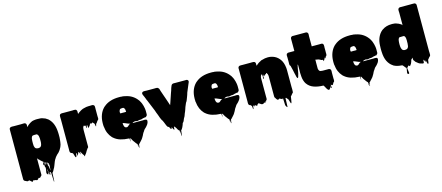

<svg xmlns="http://www.w3.org/2000/svg" viewBox="-61 -1430 5620 2442"><g transform="rotate(-15 2749.0 -209.0)"><path d="M630 -244Q630 -237 630 -231Q630 -225 629 -220Q628 -207 627 -194.5Q626 -182 624 -170Q622 -155 618.5 -140Q615 -125 608 -111L600 -96Q590 -75 573 -56Q572 -54 568 -50Q564 -45 558 -40.5Q552 -36 547 -31Q541 -24 535.5 -18.5Q530 -13 525 -6Q525 -6 524.5 -5.5Q524 -5 523 -5L514 10Q502 25 492 49.5Q482 74 473 99Q464 124 453 139Q452 140 451.5 142.5Q451 145 449 147Q449 147 449 147.5Q449 148 448 148Q448 149 446 153Q443 158 440.5 163Q438 168 433 173Q432 176 429 177L426 180Q424 202 423.5 234.5Q423 267 421 290Q421 291 418.5 292.5Q416 294 416 293Q413 270 413 235.5Q413 201 411 179Q408 177 408 175Q407 174 407 170.5Q407 167 407 166Q407 163 408 161Q407 163 402 165Q401 165 400.5 164.5Q400 164 399 164Q397 163 395 161Q396 174 397.5 186Q399 198 391 194Q381 189 385 174Q389 159 387 147Q386 147 384.5 146Q383 145 384 145Q384 144 383.5 143.5Q383 143 383 143Q384 153 384.5 161.5Q385 170 379 167Q376 165 374 162Q376 175 373.5 181.5Q371 188 363 183Q351 174 351.5 158.5Q352 143 356.5 125Q361 107 360 92Q358 90 356 86Q355 85 355 84Q353 78 353 72Q353 61 356 52Q358 43 359 34.5Q360 26 359 19Q357 17 355 16Q354 16 353 14Q352 12 353 14H351V25Q351 27 351.5 30Q352 33 352 36Q353 40 353.5 44.5Q354 49 354 57Q353 63 350.5 61Q348 59 345 57Q344 57 344 56.5Q344 56 344 56Q340 50 341 41.5Q342 33 343 26Q344 21 344.5 16.5Q345 12 344 8Q344 7 343.5 7Q343 7 343 6L336 3L335 2Q334 2 334 1.5Q334 1 333 1Q327 -3 323 -9Q320 -11 317 -13.5Q314 -16 312 -19Q310 -23 308 -24.5Q306 -26 304 -27Q302 -29 299 -31.5Q296 -34 294 -37Q292 -39 290 -41.5Q288 -44 286 -47Q284 -49 283 -50Q281 -53 283 -50.5Q285 -48 284 -42V151Q284 156 284.5 161.5Q285 167 283 172Q283 172 281 176Q280 177 280 177.5Q280 178 279 179Q277 182 271 186Q268 190 264 194.5Q260 199 254 200Q250 201 246.5 199.5Q243 198 240 197Q236 201 233 205.5Q230 210 226 214Q216 223 206.5 218Q197 213 186 212H178Q177 212 176 213Q175 214 174 213Q173 210 173 205L165 213Q164 214 162 215Q160 216 158 218Q157 219 155.5 222.5Q154 226 151 226Q147 226 145.5 222.5Q144 219 142 218Q142 218 142 217.5Q142 217 141 217Q139 216 135 212L128 206L125 203Q125 203 125 202.5Q125 202 124 202Q120 198 118 197L108 198Q107 199 103 201Q97 204 91 201Q90 202 89 201Q88 200 86 200Q86 200 74.5 194Q63 188 63 189Q59 187 56 185Q45 177 45 163V-493Q45 -499 46.5 -502Q48 -505 50 -509Q59 -520 71 -520Q74 -520 77 -520.5Q80 -521 83 -521Q89 -521 94.5 -520.5Q100 -520 105 -520H198Q206 -520 214.5 -520.5Q223 -521 231 -521Q235 -521 239 -521Q243 -521 247 -520Q248 -520 249 -519.5Q250 -519 251 -519Q260 -516 265 -507Q267 -503 268 -500Q269 -497 269 -486V-463Q271 -465 271 -466Q272 -466 272 -466.5Q272 -467 272 -467L273 -468Q277 -472 278 -474Q277 -473 282 -478.5Q287 -484 289 -485Q292 -487 294.5 -489.5Q297 -492 299 -493Q307 -499 314.5 -504Q322 -509 330 -513Q332 -515 334 -515Q346 -522 360.5 -525Q375 -528 389 -529Q396 -529 400 -530H416Q439 -531 459 -528.5Q479 -526 489 -521Q505 -517 518.5 -510.5Q532 -504 541 -496L550 -490Q554 -487 557.5 -484Q561 -481 564 -477Q592 -449 609 -405.5Q626 -362 629 -299Q630 -285 630 -274Q630 -263 630 -249ZM285 -210Q287 -201 290.5 -192.5Q294 -184 301 -178Q311 -171 325 -170Q327 -169 330 -169Q333 -169 335 -169L343 -170Q347 -171 350.5 -171.5Q354 -172 357 -173L362 -176Q373 -184 377 -195Q382 -207 384 -227Q385 -232 385 -237Q385 -242 385 -246V-275Q385 -280 384.5 -286Q384 -292 383 -298Q383 -303 382 -306Q381 -318 376 -327Q371 -337 365 -342Q361 -345 357.5 -345Q354 -345 349 -345Q341 -345 332 -345Q323 -345 315 -344Q312 -343 308 -342.5Q304 -342 301 -340Q294 -333 290.5 -324Q287 -315 285 -305Q285 -301 284.5 -296.5Q284 -292 284 -288Q283 -283 283 -277.5Q283 -272 283 -267Q282 -256 282.5 -245Q283 -234 284 -219V-214Q285 -213 285 -210ZM371 65Q372 63 372 60.5Q372 58 373 56Q374 50 374.5 44.5Q375 39 375 33Q375 29 375 29Q375 29 372 28Q372 28 371 27Q370 26 368 24H367V33Q367 38 367.5 43.5Q368 49 369 54Q370 56 370 59Q370 62 371 65ZM383 33V42L385 62Q386 57 386.5 53.5Q387 50 387 43V35Q385 33 383 33ZM397 42Q401 50 401 62Q401 65 401 68Q401 71 400 74V75Q402 91 405 108Q408 125 409 142V148Q410 145 410 142.5Q410 140 411 138Q411 136 411.5 132Q412 128 412 128Q415 105 415.5 80.5Q416 56 403 42Q400 38 398 38Q397 39 397 41H396Q396 41 396 40.5Q396 40 395 39Q392 35 391 35Q390 36 390.5 40.5Q391 45 391 46Q392 54 393.5 62Q395 70 396 78L398 89Q399 86 399 83Q399 80 400 77V76Q397 59 396.5 52.5Q396 46 397 42ZM373 152Q374 145 375 138Q376 131 375 125Q374 125 372.5 124Q371 123 372 123Q371 122 371 121.5Q371 121 370 120Q369 119 369 117.5Q369 116 368 115Q369 124 370.5 133.5Q372 143 373 152Z M1166 -369Q1166 -363 1166.5 -357Q1167 -351 1167 -344Q1167 -340 1167 -336Q1167 -332 1165 -328Q1162 -320 1155 -315Q1155 -315 1154.5 -315Q1154 -315 1154 -314Q1153 -314 1152.5 -313.5Q1152 -313 1151 -313Q1146 -306 1142 -299Q1138 -292 1133 -286Q1132 -285 1131 -283.5Q1130 -282 1128 -281Q1127 -281 1126 -280Q1126 -280 1125.5 -279.5Q1125 -279 1124 -279Q1123 -278 1121 -265Q1119 -252 1116 -248Q1115 -247 1112 -249Q1109 -255 1109 -262Q1108 -267 1107.5 -273Q1107 -279 1105 -285L1099 -291Q1097 -293 1092.5 -298Q1088 -303 1083 -307L1082 -308Q1081 -308 1081 -307.5Q1081 -307 1080 -307Q1078 -305 1075.5 -301.5Q1073 -298 1069 -297Q1064 -296 1061 -301Q1060 -300 1056 -300Q1052 -300 1050 -301L1045 -289Q1042 -282 1038.5 -277Q1035 -272 1030 -267Q1027 -264 1024 -260.5Q1021 -257 1018 -255Q1014 -251 1014 -253Q1012 -265 1012.5 -272.5Q1013 -280 1010 -293Q1008 -292 1006 -290Q1002 -288 1002 -287Q1000 -280 999.5 -272Q999 -264 997 -257Q996 -256 994.5 -257Q993 -258 992 -259Q991 -267 990.5 -274Q990 -281 988 -288Q988 -290 986.5 -290.5Q985 -291 984 -292Q984 -292 983 -293Q982 -294 980 -295Q980 -290 978 -288Q978 -288 973 -293H971Q970 -293 969.5 -294.5Q969 -296 968 -297Q967 -296 966 -295.5Q965 -295 964 -294Q962 -291 960 -288Q958 -285 956 -282Q955 -281 955 -279.5Q955 -278 954 -276Q951 -267 950.5 -257Q950 -247 950 -237V-39Q950 -34 950.5 -28.5Q951 -23 949 -18Q949 -17 948.5 -16.5Q948 -16 948 -15Q948 -15 946 -13Q942 -7 939 -5Q941 -7 937 -3.5Q933 0 932 2Q932 3 931 4Q930 6 929.5 9Q929 12 926 11Q926 11 926 11.5Q926 12 925 12Q923 16 923 17Q921 19 919.5 22Q918 25 916 28Q908 42 905.5 46.5Q903 51 894 62Q893 63 891.5 64.5Q890 66 888 68Q887 69 884 76Q881 83 879 84Q878 85 875 80Q874 77 874 73.5Q874 70 872 67L866 60Q862 56 859 50Q853 42 849 33Q845 24 840 15Q840 14 839.5 14Q839 14 839 13Q836 10 836 12Q834 20 834.5 29Q835 38 832 46Q831 49 830 43Q829 37 828 34L820 11V10Q817 13 816 13Q814 13 812 11Q809 18 806.5 25Q804 32 800 40Q799 41 798.5 43.5Q798 46 796 48Q795 49 794 52.5Q793 56 792 54Q789 38 791 33.5Q793 29 785 16Q782 18 780 22Q779 29 778.5 37Q778 45 776 53Q776 54 773.5 59.5Q771 65 768 66Q763 67 760 59Q757 51 756 49Q752 40 750.5 30.5Q749 21 745 13Q743 11 741 9Q739 7 737 5Q734 3 734 1Q732 0 728 0Q727 0 726.5 -0.5Q726 -1 724 -1Q716 -4 711 -11Q709 -13 707 -19Q705 -26 705.5 -35Q706 -44 706 -51V-411Q706 -426 706 -444.5Q706 -463 705 -482Q705 -487 705.5 -492.5Q706 -498 707 -502Q710 -511 718 -516Q723 -518 726 -519Q729 -520 735 -520Q742 -521 749 -520.5Q756 -520 762 -520H878Q886 -520 895 -521Q904 -522 912 -520Q915 -520 917 -519Q927 -516 930 -508Q935 -501 935 -493V-458L941 -464Q943 -465 944 -466Q945 -467 945 -467Q947 -469 955.5 -475Q964 -481 968 -483Q974 -488 980.5 -491.5Q987 -495 993 -498Q1001 -503 1010.5 -506Q1020 -509 1030 -511Q1059 -520 1091 -520H1108Q1113 -520 1119 -520.5Q1125 -521 1131 -521Q1138 -521 1144.5 -520Q1151 -519 1155 -515Q1161 -511 1164 -504Q1166 -498 1166 -494V-489Q1167 -482 1166.5 -475.5Q1166 -469 1166 -463Z M1581 137Q1580 142 1580 153Q1580 164 1577 159Q1573 151 1575.5 140.5Q1578 130 1573 122Q1571 118 1571 126.5Q1571 135 1571 143Q1571 151 1569 148Q1565 138 1566.5 127.5Q1568 117 1566 107Q1561 103 1556.5 98Q1552 93 1549 89Q1545 84 1542 79.5Q1539 75 1536 71Q1528 63 1521 51L1509 30Q1509 29 1506 23.5Q1503 18 1501 16Q1499 14 1497 13Q1493 13 1493 16Q1492 26 1492 35.5Q1492 45 1490 55Q1490 57 1489 52Q1488 47 1488 44Q1487 36 1486.5 27Q1486 18 1485 10H1479Q1419 8 1370 -7Q1321 -22 1286 -53L1280 -58L1273 -65Q1247 -93 1230.5 -131Q1214 -169 1209 -221Q1208 -221 1208 -223Q1207 -225 1207 -233Q1207 -234 1207.5 -235Q1208 -236 1208 -237Q1207 -242 1207 -247.5Q1207 -253 1207 -259V-266Q1208 -326 1226 -373Q1244 -420 1276 -453Q1278 -454 1278.5 -455Q1279 -456 1280 -457Q1281 -458 1284 -460.5Q1287 -463 1287 -463Q1290 -466 1292 -467Q1366 -530 1492 -530H1513Q1517 -530 1518 -529Q1527 -529 1531 -528Q1545 -529 1552 -526Q1557 -525 1562 -524.5Q1567 -524 1572 -522Q1624 -512 1662 -487.5Q1700 -463 1725 -429Q1730 -425 1733 -419Q1736 -413 1739 -408L1747 -394Q1748 -391 1749.5 -388.5Q1751 -386 1752 -383Q1754 -380 1755 -377Q1756 -374 1757 -371Q1762 -357 1766.5 -342Q1771 -327 1773 -312Q1773 -308 1774 -306Q1776 -298 1776 -290Q1776 -282 1777 -274V-228Q1777 -214 1765 -205Q1762 -203 1758 -199Q1756 -194 1754 -194Q1754 -194 1750 -198Q1748 -198 1744 -197Q1740 -196 1738 -195Q1734 -194 1731 -193.5Q1728 -193 1724 -193Q1716 -192 1709 -189Q1702 -186 1694 -184Q1688 -183 1681 -183Q1674 -183 1667 -183Q1658 -182 1650.5 -179Q1643 -176 1635 -177Q1629 -178 1623 -179.5Q1617 -181 1610 -182Q1606 -181 1602.5 -180Q1599 -179 1595 -178Q1592 -177 1589 -177Q1586 -177 1583 -175Q1580 -173 1574 -167H1711Q1715 -167 1719.5 -167.5Q1724 -168 1729 -168H1734Q1740 -168 1748 -166Q1750 -166 1751 -165.5Q1752 -165 1753 -165Q1760 -162 1763 -154Q1765 -148 1764 -144Q1764 -137 1761 -128L1758 -120Q1752 -104 1742 -93Q1738 -88 1734 -83Q1730 -78 1725 -73Q1721 -69 1717 -65Q1713 -61 1708 -57L1702 -51Q1697 -46 1693.5 -39.5Q1690 -33 1686 -27Q1683 -24 1682 -22Q1684 -24 1682 -20Q1680 -16 1678 -18Q1676 -13 1673.5 -9Q1671 -5 1667 3Q1665 8 1662.5 12.5Q1660 17 1658 22Q1652 33 1647 40Q1646 43 1644.5 45.5Q1643 48 1641 50L1637 56Q1636 57 1635 59Q1634 61 1632 63Q1626 70 1620 76.5Q1614 83 1608 90L1601 97Q1599 100 1596.5 103Q1594 106 1591 108Q1587 112 1585 112Q1584 118 1583.5 124.5Q1583 131 1581 137ZM1456 -326H1461Q1474 -326 1487 -326.5Q1500 -327 1513 -326L1532 -327V-339Q1531 -340 1531 -341Q1531 -345 1530.5 -350Q1530 -355 1529 -359L1523 -373Q1522 -374 1522 -374.5Q1522 -375 1521 -376Q1516 -383 1510 -385Q1510 -386 1507 -386H1506Q1499 -386 1492 -385.5Q1485 -385 1478 -384Q1476 -383 1472.5 -382.5Q1469 -382 1466 -380Q1465 -379 1465 -378.5Q1465 -378 1464 -377Q1462 -375 1461 -372Q1460 -369 1458 -367Q1452 -351 1452.5 -344Q1453 -337 1456 -326ZM1483 -136Q1485 -135 1495 -135Q1501 -137 1506.5 -141Q1512 -145 1516 -149L1525 -158Q1533 -164 1537 -165Q1541 -166 1546 -167Q1539 -169 1532.5 -171Q1526 -173 1519 -175Q1508 -179 1497.5 -184Q1487 -189 1476 -193L1456 -199Q1454 -201 1452 -201V-196Q1452 -195 1452.5 -187.5Q1453 -180 1453 -178Q1454 -167 1458.5 -156.5Q1463 -146 1471 -140L1479 -137Q1480 -136 1483 -136Z M2381 -520Q2389 -519 2395.5 -511.5Q2402 -504 2401 -496Q2401 -492 2400 -488Q2397 -478 2391 -467Q2388 -458 2383 -448L2347 -362Q2343 -348 2338.5 -334Q2334 -320 2329 -308Q2321 -286 2313.5 -268Q2306 -250 2298 -242L2276 -190Q2272 -178 2268.5 -167Q2265 -156 2261 -146Q2258 -138 2255 -130.5Q2252 -123 2249 -118Q2235 -73 2221 -55Q2221 -54 2220.5 -54Q2220 -54 2220 -53Q2217 -44 2212 -34Q2211 -31 2210 -28Q2209 -25 2207 -22Q2203 -14 2198 -9Q2199 -10 2196 -7.5Q2193 -5 2192 -4Q2189 1 2187.5 7Q2186 13 2184 19Q2183 23 2180.5 27.5Q2178 32 2176 37Q2175 40 2174 43Q2173 46 2171 49Q2165 62 2158 71Q2157 72 2155 74Q2153 76 2151 78Q2151 78 2150.5 78Q2150 78 2150 79Q2149 79 2149 79.5Q2149 80 2148 80Q2146 90 2145.5 100Q2145 110 2143 120Q2142 127 2141.5 133.5Q2141 140 2139 147Q2138 149 2136.5 153Q2135 157 2135 155Q2133 140 2133.5 124.5Q2134 109 2131 94Q2120 83 2121 82.5Q2122 82 2127 85.5Q2132 89 2134 89Q2136 89 2125 79Q2122 77 2120 74Q2118 74 2118 73L2107 59Q2105 55 2102.5 50.5Q2100 46 2098 42Q2094 35 2089 28.5Q2084 22 2079 17Q2078 16 2075 13Q2072 10 2071 10Q2069 20 2069 30.5Q2069 41 2067 51Q2067 52 2065.5 51.5Q2064 51 2063 50Q2059 48 2056 42.5Q2053 37 2051 33Q2048 28 2045.5 21.5Q2043 15 2039 11Q2038 16 2038 24Q2038 32 2030 31Q2026 31 2022 25Q2018 20 2015 13.5Q2012 7 2010 0Q2009 0 2007.5 -0.5Q2006 -1 2005 -1Q1994 -4 1990 -11Q1986 -18 1983 -24Q1982 -24 1982 -24.5Q1982 -25 1982 -25L1979 -32Q1975 -42 1971 -52Q1967 -62 1963 -72L1954 -92Q1954 -93 1953.5 -93.5Q1953 -94 1953 -95Q1951 -98 1946 -105Q1944 -107 1943 -109Q1935 -124 1928.5 -140.5Q1922 -157 1917 -173Q1913 -180 1910 -192Q1905 -203 1899.5 -218Q1894 -233 1889 -249L1829 -395Q1826 -400 1823.5 -406Q1821 -412 1819 -418Q1818 -421 1817 -424Q1816 -427 1814 -431Q1813 -433 1812 -435.5Q1811 -438 1810 -441L1808 -446Q1806 -451 1804 -455.5Q1802 -460 1800 -464Q1797 -470 1794.5 -476.5Q1792 -483 1790 -489Q1789 -493 1789 -499Q1791 -511 1801 -517Q1802 -518 1805 -518Q1806 -519 1807.5 -519Q1809 -519 1810 -520Q1815 -521 1820.5 -521Q1826 -521 1831 -521Q1844 -520 1856.5 -520Q1869 -520 1882 -520H1958Q1964 -520 1970.5 -520.5Q1977 -521 1984 -520Q1988 -520 1991.5 -519Q1995 -518 1998 -517Q2002 -515 2007 -510Q2015 -503 2018 -491.5Q2021 -480 2024 -470Q2025 -469 2025 -467.5Q2025 -466 2026 -464L2033 -444Q2039 -426 2045.5 -407.5Q2052 -389 2058 -372L2082 -302L2085 -293L2089 -280L2094 -267V-264Q2095 -267 2096 -267Q2097 -268 2097 -270L2100 -278Q2101 -283 2103 -287Q2105 -291 2105 -292Q2112 -312 2118.5 -332.5Q2125 -353 2132 -372L2135 -381Q2140 -396 2145 -410.5Q2150 -425 2154 -435Q2156 -441 2158 -447Q2160 -453 2161 -458Q2163 -465 2165.5 -472Q2168 -479 2171 -486Q2174 -495 2178.5 -503.5Q2183 -512 2191 -516Q2200 -521 2211 -520.5Q2222 -520 2232 -520H2361Q2366 -520 2371.5 -520.5Q2377 -521 2381 -520Z M2791 137Q2790 142 2790 153Q2790 164 2787 159Q2783 151 2785.5 140.5Q2788 130 2783 122Q2781 118 2781 126.5Q2781 135 2781 143Q2781 151 2779 148Q2775 138 2776.5 127.5Q2778 117 2776 107Q2771 103 2766.5 98Q2762 93 2759 89Q2755 84 2752 79.5Q2749 75 2746 71Q2738 63 2731 51L2719 30Q2719 29 2716 23.5Q2713 18 2711 16Q2709 14 2707 13Q2703 13 2703 16Q2702 26 2702 35.5Q2702 45 2700 55Q2700 57 2699 52Q2698 47 2698 44Q2697 36 2696.5 27Q2696 18 2695 10H2689Q2629 8 2580 -7Q2531 -22 2496 -53L2490 -58L2483 -65Q2457 -93 2440.5 -131Q2424 -169 2419 -221Q2418 -221 2418 -223Q2417 -225 2417 -233Q2417 -234 2417.5 -235Q2418 -236 2418 -237Q2417 -242 2417 -247.5Q2417 -253 2417 -259V-266Q2418 -326 2436 -373Q2454 -420 2486 -453Q2488 -454 2488.5 -455Q2489 -456 2490 -457Q2491 -458 2494 -460.5Q2497 -463 2497 -463Q2500 -466 2502 -467Q2576 -530 2702 -530H2723Q2727 -530 2728 -529Q2737 -529 2741 -528Q2755 -529 2762 -526Q2767 -525 2772 -524.5Q2777 -524 2782 -522Q2834 -512 2872 -487.5Q2910 -463 2935 -429Q2940 -425 2943 -419Q2946 -413 2949 -408L2957 -394Q2958 -391 2959.5 -388.5Q2961 -386 2962 -383Q2964 -380 2965 -377Q2966 -374 2967 -371Q2972 -357 2976.5 -342Q2981 -327 2983 -312Q2983 -308 2984 -306Q2986 -298 2986 -290Q2986 -282 2987 -274V-228Q2987 -214 2975 -205Q2972 -203 2968 -199Q2966 -194 2964 -194Q2964 -194 2960 -198Q2958 -198 2954 -197Q2950 -196 2948 -195Q2944 -194 2941 -193.5Q2938 -193 2934 -193Q2926 -192 2919 -189Q2912 -186 2904 -184Q2898 -183 2891 -183Q2884 -183 2877 -183Q2868 -182 2860.5 -179Q2853 -176 2845 -177Q2839 -178 2833 -179.5Q2827 -181 2820 -182Q2816 -181 2812.5 -180Q2809 -179 2805 -178Q2802 -177 2799 -177Q2796 -177 2793 -175Q2790 -173 2784 -167H2921Q2925 -167 2929.5 -167.5Q2934 -168 2939 -168H2944Q2950 -168 2958 -166Q2960 -166 2961 -165.5Q2962 -165 2963 -165Q2970 -162 2973 -154Q2975 -148 2974 -144Q2974 -137 2971 -128L2968 -120Q2962 -104 2952 -93Q2948 -88 2944 -83Q2940 -78 2935 -73Q2931 -69 2927 -65Q2923 -61 2918 -57L2912 -51Q2907 -46 2903.5 -39.5Q2900 -33 2896 -27Q2893 -24 2892 -22Q2894 -24 2892 -20Q2890 -16 2888 -18Q2886 -13 2883.5 -9Q2881 -5 2877 3Q2875 8 2872.5 12.5Q2870 17 2868 22Q2862 33 2857 40Q2856 43 2854.5 45.5Q2853 48 2851 50L2847 56Q2846 57 2845 59Q2844 61 2842 63Q2836 70 2830 76.5Q2824 83 2818 90L2811 97Q2809 100 2806.5 103Q2804 106 2801 108Q2797 112 2795 112Q2794 118 2793.5 124.5Q2793 131 2791 137ZM2666 -326H2671Q2684 -326 2697 -326.5Q2710 -327 2723 -326L2742 -327V-339Q2741 -340 2741 -341Q2741 -345 2740.5 -350Q2740 -355 2739 -359L2733 -373Q2732 -374 2732 -374.5Q2732 -375 2731 -376Q2726 -383 2720 -385Q2720 -386 2717 -386H2716Q2709 -386 2702 -385.5Q2695 -385 2688 -384Q2686 -383 2682.5 -382.5Q2679 -382 2676 -380Q2675 -379 2675 -378.5Q2675 -378 2674 -377Q2672 -375 2671 -372Q2670 -369 2668 -367Q2662 -351 2662.5 -344Q2663 -337 2666 -326ZM2693 -136Q2695 -135 2705 -135Q2711 -137 2716.5 -141Q2722 -145 2726 -149L2735 -158Q2743 -164 2747 -165Q2751 -166 2756 -167Q2749 -169 2742.5 -171Q2736 -173 2729 -175Q2718 -179 2707.5 -184Q2697 -189 2686 -193L2666 -199Q2664 -201 2662 -201V-196Q2662 -195 2662.5 -187.5Q2663 -180 2663 -178Q2664 -167 2668.5 -156.5Q2673 -146 2681 -140L2689 -137Q2690 -136 2693 -136Z M3646 -87Q3646 -73 3647 -58Q3648 -43 3646 -29Q3646 -21 3645 -18Q3642 -10 3635 -5Q3635 -5 3634.5 -4.5Q3634 -4 3633 -4Q3633 -4 3632.5 -3.5Q3632 -3 3631 -3Q3630 -2 3627 4Q3624 10 3622 10Q3617 18 3611 23Q3610 24 3609 24.5Q3608 25 3607 26Q3603 44 3601.5 62.5Q3600 81 3595 99Q3593 107 3591 110Q3588 113 3587 112Q3586 112 3583 107Q3582 103 3579.5 95.5Q3577 88 3576 84Q3574 77 3572 70.5Q3570 64 3567 57Q3566 55 3565.5 52Q3565 49 3563 48Q3563 48 3561 47Q3559 46 3558 45Q3557 43 3555.5 42Q3554 41 3553 40Q3548 33 3549 33.5Q3550 34 3550 34Q3550 34 3543 27Q3542 28 3539 28Q3536 28 3535 29Q3534 51 3533.5 86.5Q3533 122 3531 145Q3531 147 3527.5 145Q3524 143 3524 143Q3520 139 3517 133.5Q3514 128 3512 124Q3511 121 3509.5 118.5Q3508 116 3508 114Q3506 91 3506 67Q3506 43 3504 21Q3502 19 3501 19Q3500 22 3500 25.5Q3500 29 3498 32Q3497 35 3493 31Q3488 29 3483.5 26.5Q3479 24 3474 22Q3470 20 3464.5 18.5Q3459 17 3456 14Q3452 22 3443.5 24Q3435 26 3428 20Q3422 15 3418.5 8Q3415 1 3409 -8Q3407 -10 3405 -12.5Q3403 -15 3402 -19Q3401 -23 3401 -32V-296Q3401 -303 3400 -307Q3398 -324 3388 -336Q3387 -338 3385.5 -339.5Q3384 -341 3382 -342Q3381 -343 3379 -343Q3377 -340 3376.5 -336.5Q3376 -333 3374 -330Q3369 -325 3368 -328Q3366 -332 3366 -333Q3363 -330 3359 -324Q3357 -318 3355 -316Q3354 -314 3353 -310Q3352 -306 3351 -308Q3349 -314 3348.5 -320Q3348 -326 3347 -333Q3347 -331 3346 -331Q3346 -329 3345 -329Q3344 -326 3341.5 -321Q3339 -316 3335 -314Q3333 -306 3336 -292.5Q3339 -279 3331 -281Q3322 -283 3325.5 -295.5Q3329 -308 3327 -318Q3326 -319 3326 -323V-328Q3326 -331 3326 -334.5Q3326 -338 3323 -339Q3323 -339 3320.5 -339.5Q3318 -340 3317 -340Q3305 -329 3302 -309Q3301 -304 3301 -298.5Q3301 -293 3301 -288V-48Q3301 -41 3301.5 -33Q3302 -25 3300 -18Q3299 -15 3297 -12Q3295 -9 3293 -7Q3292 -7 3292 -6.5Q3292 -6 3291 -6Q3291 -6 3289 -4Q3288 -1 3287.5 2Q3287 5 3285 8Q3285 9 3284 9.5Q3283 10 3282 9Q3281 8 3280.5 5.5Q3280 3 3279 2Q3277 4 3275 5Q3274 7 3274.5 10Q3275 13 3274 15Q3272 21 3270 23Q3269 24 3266 22Q3264 17 3266 18.5Q3268 20 3262 14Q3261 13 3261 12Q3258 14 3256 16.5Q3254 19 3251 21Q3250 22 3249 23.5Q3248 25 3243 27H3242Q3239 28 3233 28Q3229 28 3225.5 26.5Q3222 25 3218 24Q3213 21 3207.5 17Q3202 13 3199 11Q3192 7 3193 7Q3193 7 3191 6Q3189 7 3187 5.5Q3185 4 3183 4Q3182 5 3180.5 7Q3179 9 3177 11Q3176 12 3175 13Q3174 14 3172 15Q3171 15 3171 15.5Q3171 16 3171 16Q3170 16 3170 17Q3169 17 3168.5 17.5Q3168 18 3168 18Q3167 19 3166 24.5Q3165 30 3160 30Q3159 30 3155.5 27.5Q3152 25 3151 25Q3149 23 3148 23Q3144 21 3140.5 18Q3137 15 3135 12Q3135 11 3134.5 11Q3134 11 3134 10Q3133 14 3133 18Q3133 22 3131 26Q3131 27 3130 26.5Q3129 26 3128 27Q3124 27 3124 28Q3123 24 3122.5 20Q3122 16 3121 12Q3120 14 3116 18Q3115 19 3114 19.5Q3113 20 3112 21Q3111 28 3110.5 34.5Q3110 41 3108 49Q3107 51 3106.5 55.5Q3106 60 3104 59Q3100 57 3100.5 52.5Q3101 48 3100 45Q3099 37 3099 30.5Q3099 24 3097 17Q3095 15 3092.5 12Q3090 9 3088 6Q3086 4 3085 2Q3081 0 3079 0Q3078 0 3077.5 -0.5Q3077 -1 3075 -1Q3067 -4 3062 -11Q3060 -13 3058 -19Q3056 -26 3056.5 -35Q3057 -44 3057 -51V-484Q3056 -487 3056.5 -489.5Q3057 -492 3057 -495Q3058 -506 3066 -513Q3074 -520 3085 -520Q3093 -521 3101.5 -520.5Q3110 -520 3117 -520H3223Q3228 -520 3239 -520.5Q3250 -521 3259 -520Q3265 -520 3273 -516Q3282 -511 3285 -501Q3287 -495 3286.5 -488Q3286 -481 3286 -475L3288 -463L3294 -469Q3300 -475 3307 -480.5Q3314 -486 3321 -491L3330 -497H3331Q3341 -504 3351 -508Q3357 -514 3372 -517Q3374 -518 3377 -518Q3412 -530 3452 -530Q3498 -530 3539 -510.5Q3580 -491 3608.5 -449.5Q3637 -408 3644 -343Q3645 -339 3645 -335.5Q3645 -332 3645 -328Q3646 -321 3646 -314Q3646 -307 3646 -300Z M4189 -22V-20Q4188 -19 4188 -18Q4188 -17 4187.5 -17Q4187 -17 4187 -16Q4187 -15 4185 -13Q4183 -10 4180.5 -7.5Q4178 -5 4174 -3Q4170 3 4168.5 9Q4167 15 4162 20Q4155 26 4149 23.5Q4143 21 4139 14Q4135 14 4135 15Q4134 21 4136 31.5Q4138 42 4138 49.5Q4138 57 4131 56Q4121 54 4124 41.5Q4127 29 4127 19Q4123 31 4118.5 46Q4114 61 4104 69Q4097 74 4091 69Q4085 64 4080 60Q4072 50 4066 39Q4060 28 4055 16Q4055 17 4054.5 18.5Q4054 20 4054 21Q4053 18 4052.5 15Q4052 12 4050 8L4042 0H4041Q3973 -1 3919 -20Q3865 -39 3833 -84Q3829 -89 3825.5 -96Q3822 -103 3819 -109Q3817 -114 3815 -119.5Q3813 -125 3811 -130Q3807 -142 3804.5 -155.5Q3802 -169 3801 -182Q3798 -202 3798 -232Q3798 -262 3799 -285V-333L3795 -345L3787 -309Q3787 -307 3786 -306Q3781 -284 3777.5 -256.5Q3774 -229 3766 -207Q3765 -201 3763 -194.5Q3761 -188 3758 -183Q3756 -179 3756 -179Q3751 -174 3748 -179Q3745 -181 3743.5 -185.5Q3742 -190 3740 -194L3737 -206L3734 -221Q3731 -232 3728.5 -242.5Q3726 -253 3724 -264Q3721 -278 3718 -292Q3715 -306 3711 -320L3706 -341Q3706 -343 3705.5 -344Q3705 -345 3705 -346Q3705 -349 3703 -351Q3702 -352 3701 -353.5Q3700 -355 3698 -356Q3698 -356 3695 -361Q3695 -362 3694.5 -362.5Q3694 -363 3694 -364Q3694 -365 3693.5 -366Q3693 -367 3693 -368Q3692 -374 3692.5 -381Q3693 -388 3693 -395V-462Q3693 -471 3692 -482Q3691 -493 3694 -502Q3697 -512 3705 -515Q3710 -519 3714.5 -519.5Q3719 -520 3723 -520H3799V-683Q3799 -692 3806 -701Q3807 -703 3811 -705Q3814 -708 3818 -709Q3823 -711 3828 -710.5Q3833 -710 3838 -710H4001Q4012 -710 4019 -703Q4024 -700 4027 -691Q4029 -687 4029 -683.5Q4029 -680 4029 -675Q4029 -669 4028.5 -663Q4028 -657 4028 -651V-520H4036Q4043 -521 4050 -520.5Q4057 -520 4064 -520H4126Q4134 -520 4142.5 -520.5Q4151 -521 4159 -520Q4178 -517 4181 -497Q4183 -489 4182 -480Q4181 -471 4181 -463Q4181 -446 4181.5 -426.5Q4182 -407 4181 -389Q4182 -386 4182 -378Q4182 -369 4179 -363Q4178 -358 4174 -354Q4173 -353 4172 -352Q4171 -351 4170 -350Q4170 -350 4169.5 -349.5Q4169 -349 4168 -349Q4168 -349 4167.5 -348.5Q4167 -348 4166 -348Q4165 -346 4164.5 -344Q4164 -342 4163 -340Q4163 -336 4161 -332Q4161 -326 4158 -327Q4156 -327 4156 -332Q4156 -338 4154 -339Q4154 -341 4152 -339Q4152 -339 4150 -337Q4149 -336 4148 -334Q4147 -332 4146 -330Q4143 -325 4140.5 -319Q4138 -313 4134 -308Q4133 -307 4132.5 -306Q4132 -305 4130 -303Q4129 -302 4128 -300Q4127 -298 4126 -299Q4124 -304 4124 -309Q4124 -314 4122 -319Q4120 -318 4115 -318Q4109 -318 4103 -320Q4094 -323 4086.5 -328.5Q4079 -334 4071 -336Q4064 -338 4057.5 -339Q4051 -340 4044 -341Q4038 -341 4032 -344Q4033 -344 4030.5 -344.5Q4028 -345 4028 -345V-337Q4029 -333 4028.5 -323.5Q4028 -314 4028 -306V-235Q4028 -232 4028 -229Q4028 -226 4029 -223Q4030 -219 4031 -214.5Q4032 -210 4034 -206Q4041 -191 4054 -188Q4067 -185 4083 -185H4162Q4168 -185 4176 -181Q4185 -176 4188 -166Q4189 -164 4189 -161Q4191 -154 4190 -146.5Q4189 -139 4189 -132V-55Q4189 -48 4190 -39Q4191 -30 4189 -22Z M4616 137Q4615 142 4615 153Q4615 164 4612 159Q4608 151 4610.5 140.5Q4613 130 4608 122Q4606 118 4606 126.5Q4606 135 4606 143Q4606 151 4604 148Q4600 138 4601.5 127.5Q4603 117 4601 107Q4596 103 4591.5 98Q4587 93 4584 89Q4580 84 4577 79.5Q4574 75 4571 71Q4563 63 4556 51L4544 30Q4544 29 4541 23.5Q4538 18 4536 16Q4534 14 4532 13Q4528 13 4528 16Q4527 26 4527 35.5Q4527 45 4525 55Q4525 57 4524 52Q4523 47 4523 44Q4522 36 4521.5 27Q4521 18 4520 10H4514Q4454 8 4405 -7Q4356 -22 4321 -53L4315 -58L4308 -65Q4282 -93 4265.5 -131Q4249 -169 4244 -221Q4243 -221 4243 -223Q4242 -225 4242 -233Q4242 -234 4242.5 -235Q4243 -236 4243 -237Q4242 -242 4242 -247.5Q4242 -253 4242 -259V-266Q4243 -326 4261 -373Q4279 -420 4311 -453Q4313 -454 4313.5 -455Q4314 -456 4315 -457Q4316 -458 4319 -460.5Q4322 -463 4322 -463Q4325 -466 4327 -467Q4401 -530 4527 -530H4548Q4552 -530 4553 -529Q4562 -529 4566 -528Q4580 -529 4587 -526Q4592 -525 4597 -524.5Q4602 -524 4607 -522Q4659 -512 4697 -487.5Q4735 -463 4760 -429Q4765 -425 4768 -419Q4771 -413 4774 -408L4782 -394Q4783 -391 4784.5 -388.5Q4786 -386 4787 -383Q4789 -380 4790 -377Q4791 -374 4792 -371Q4797 -357 4801.5 -342Q4806 -327 4808 -312Q4808 -308 4809 -306Q4811 -298 4811 -290Q4811 -282 4812 -274V-228Q4812 -214 4800 -205Q4797 -203 4793 -199Q4791 -194 4789 -194Q4789 -194 4785 -198Q4783 -198 4779 -197Q4775 -196 4773 -195Q4769 -194 4766 -193.5Q4763 -193 4759 -193Q4751 -192 4744 -189Q4737 -186 4729 -184Q4723 -183 4716 -183Q4709 -183 4702 -183Q4693 -182 4685.5 -179Q4678 -176 4670 -177Q4664 -178 4658 -179.5Q4652 -181 4645 -182Q4641 -181 4637.5 -180Q4634 -179 4630 -178Q4627 -177 4624 -177Q4621 -177 4618 -175Q4615 -173 4609 -167H4746Q4750 -167 4754.5 -167.5Q4759 -168 4764 -168H4769Q4775 -168 4783 -166Q4785 -166 4786 -165.5Q4787 -165 4788 -165Q4795 -162 4798 -154Q4800 -148 4799 -144Q4799 -137 4796 -128L4793 -120Q4787 -104 4777 -93Q4773 -88 4769 -83Q4765 -78 4760 -73Q4756 -69 4752 -65Q4748 -61 4743 -57L4737 -51Q4732 -46 4728.5 -39.5Q4725 -33 4721 -27Q4718 -24 4717 -22Q4719 -24 4717 -20Q4715 -16 4713 -18Q4711 -13 4708.5 -9Q4706 -5 4702 3Q4700 8 4697.5 12.5Q4695 17 4693 22Q4687 33 4682 40Q4681 43 4679.5 45.5Q4678 48 4676 50L4672 56Q4671 57 4670 59Q4669 61 4667 63Q4661 70 4655 76.5Q4649 83 4643 90L4636 97Q4634 100 4631.5 103Q4629 106 4626 108Q4622 112 4620 112Q4619 118 4618.5 124.5Q4618 131 4616 137ZM4491 -326H4496Q4509 -326 4522 -326.5Q4535 -327 4548 -326L4567 -327V-339Q4566 -340 4566 -341Q4566 -345 4565.5 -350Q4565 -355 4564 -359L4558 -373Q4557 -374 4557 -374.5Q4557 -375 4556 -376Q4551 -383 4545 -385Q4545 -386 4542 -386H4541Q4534 -386 4527 -385.5Q4520 -385 4513 -384Q4511 -383 4507.5 -382.5Q4504 -382 4501 -380Q4500 -379 4500 -378.5Q4500 -378 4499 -377Q4497 -375 4496 -372Q4495 -369 4493 -367Q4487 -351 4487.5 -344Q4488 -337 4491 -326ZM4518 -136Q4520 -135 4530 -135Q4536 -137 4541.5 -141Q4547 -145 4551 -149L4560 -158Q4568 -164 4572 -165Q4576 -166 4581 -167Q4574 -169 4567.5 -171Q4561 -173 4554 -175Q4543 -179 4532.5 -184Q4522 -189 4511 -193L4491 -199Q4489 -201 4487 -201V-196Q4487 -195 4487.5 -187.5Q4488 -180 4488 -178Q4489 -167 4493.5 -156.5Q4498 -146 4506 -140L4514 -137Q4515 -136 4518 -136Z M5454 -30Q5454 -27 5453.5 -24Q5453 -21 5452 -18Q5450 -14 5449 -13Q5445 -7 5442 -5Q5440 -4 5436 0Q5434 2 5433 4Q5429 8 5426 13Q5423 18 5418 22L5415 25Q5411 37 5410.5 51.5Q5410 66 5403 77Q5400 83 5395 74Q5393 69 5391 60.5Q5389 52 5387 48Q5386 44 5386 39.5Q5386 35 5382 33Q5381 32 5379 32Q5376 32 5372 30Q5372 31 5375 36Q5378 41 5379.5 44.5Q5381 48 5374 45Q5371 43 5369.5 36Q5368 29 5368 27Q5364 23 5362 20Q5361 18 5359 15.5Q5357 13 5355 10Q5353 21 5353 32Q5353 43 5351 54Q5351 55 5347 55Q5343 56 5339 56Q5335 56 5331 55Q5318 52 5304.5 47.5Q5291 43 5280 34Q5265 24 5251 11L5245 2Q5244 1 5243 0Q5242 -1 5240 -5V-6Q5233 -11 5231.5 -16Q5230 -21 5229 -26V-50Q5228 -49 5227 -48Q5226 -47 5224 -45Q5224 -44 5223 -43Q5222 -42 5222 -42Q5221 -41 5220 -40.5Q5219 -40 5218 -39Q5216 -36 5213 -33.5Q5210 -31 5207 -29L5204 -18Q5204 -17 5203.5 -16.5Q5203 -16 5203 -14V-13L5197 3Q5194 10 5191 17Q5188 24 5184 29Q5181 34 5177 35Q5176 37 5174.5 42Q5173 47 5168 46Q5164 44 5161.5 39Q5159 34 5154 34Q5153 35 5150.5 37Q5148 39 5147 40Q5146 41 5142 46Q5138 51 5135 55Q5134 56 5133 56.5Q5132 57 5130 58Q5129 71 5133 90.5Q5137 110 5137.5 124.5Q5138 139 5125 137Q5112 134 5112.5 120Q5113 106 5117.5 88Q5122 70 5121 57L5118 54Q5118 54 5117.5 54Q5117 54 5117 53Q5116 53 5113.5 50.5Q5111 48 5110 47L5089 20Q5088 19 5088 18.5Q5088 18 5087 17Q5084 22 5085 25Q5086 28 5081 10H5070Q5065 10 5063 9Q5013 6 4975 -13Q4971 -15 4967.5 -17Q4964 -19 4961 -22Q4921 -48 4896.5 -96.5Q4872 -145 4869 -221Q4868 -236 4868 -248Q4868 -260 4868 -273V-279Q4868 -282 4869 -284V-300Q4871 -365 4892 -411.5Q4913 -458 4947 -486Q4952 -491 4958 -494Q5009 -530 5081 -530Q5087 -530 5093.5 -530Q5100 -530 5105 -529Q5113 -529 5120.5 -528Q5128 -527 5135 -525Q5137 -524 5140 -523.5Q5143 -523 5146 -521Q5171 -514 5192 -500L5198 -496Q5202 -494 5204.5 -491.5Q5207 -489 5210 -487Q5210 -486 5210.5 -486Q5211 -486 5211 -486Q5211 -486 5211 -485.5Q5211 -485 5212 -485Q5212 -475 5212.5 -476Q5213 -477 5213.5 -482Q5214 -487 5214 -487V-648Q5213 -658 5212.5 -669Q5212 -680 5214 -689Q5217 -700 5225 -704Q5231 -710 5241 -710H5375Q5383 -710 5398 -710.5Q5413 -711 5426 -710Q5435 -710 5439 -706Q5443 -704 5444 -703Q5453 -696 5453 -682V-76Q5453 -66 5454 -53.5Q5455 -41 5454 -30ZM5189 -174Q5198 -179 5203 -186.5Q5208 -194 5211 -204Q5214 -218 5214 -232Q5214 -234 5214.5 -236.5Q5215 -239 5215 -241V-262Q5216 -270 5215.5 -279.5Q5215 -289 5214 -305Q5213 -307 5213 -310L5210 -323Q5209 -325 5208 -327.5Q5207 -330 5206 -332L5201 -338L5199 -340Q5197 -341 5195 -343Q5192 -344 5187 -344H5181Q5174 -344 5166.5 -343.5Q5159 -343 5151 -343Q5148 -343 5144 -343.5Q5140 -344 5136 -343Q5128 -338 5124 -330Q5123 -330 5123 -329.5Q5123 -329 5123 -329Q5123 -329 5121 -325Q5120 -322 5119 -319Q5118 -316 5117 -313Q5117 -311 5116.5 -308.5Q5116 -306 5116 -304Q5115 -300 5114.5 -296Q5114 -292 5114 -288Q5114 -285 5113.5 -282Q5113 -279 5113 -276Q5112 -264 5112.5 -251Q5113 -238 5114 -226Q5114 -224 5114.5 -222Q5115 -220 5115 -218L5117 -210Q5119 -201 5122.5 -192.5Q5126 -184 5133 -178L5138 -175Q5148 -169 5158 -169Q5168 -169 5173 -170Q5178 -170 5181.5 -171.5Q5185 -173 5189 -174Z"/></g></svg>

Font: Rubik Wet Paint
Style: Regular
Weight: 400
Designer: Hubert and Fischer, NaN
Foundry: Hubert and Fischer, NaN
Version: Version 2.200